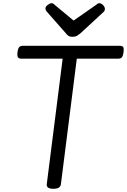

<svg xmlns="http://www.w3.org/2000/svg" viewBox="-20 -1160 790 1195"><path d="M312 15Q268 15 271 -13L370 -795H112Q97 -795 91.5 -804Q86 -813 89 -835Q92 -858 99.5 -866.5Q107 -875 122 -875H727Q742 -875 747 -866.5Q752 -858 749 -835Q746 -813 739 -804Q732 -795 717 -795H458L359 -13Q357 1 345.5 8Q334 15 312 15ZM599 -1140Q610 -1140 621.5 -1128Q633 -1116 633 -1105Q633 -1100 631.5 -1095.5Q630 -1091 625 -1086L480 -952Q470 -944 459.5 -937.5Q449 -931 431 -931Q414 -931 404.5 -938Q395 -945 389 -954L270 -1089Q265 -1096 264 -1100.5Q263 -1105 263 -1108Q263 -1119 277 -1129.5Q291 -1140 300 -1140Q309 -1140 314 -1135.5Q319 -1131 325 -1126L438 -1032L573 -1126Q580 -1131 585.5 -1135.5Q591 -1140 599 -1140Z"/></svg>

Font: Playwrite GB J
Style: Italic
Weight: 400
Italic angle: -7.01216°
Designer: Veronika Burian, José Scaglione
Foundry: TypeTogether
Version: Version 1.002